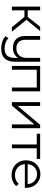

<svg xmlns="http://www.w3.org/2000/svg" viewBox="1268 -1796 711 3288"><g transform="rotate(90 1624.0 -152.5)"><path d="M269 -215H158V0H93V-484H158V-271H270L440 -484H511L320 -249L524 0H447Z M1038 -484V-59Q1038 64 981.5 123.5Q925 183 812 183Q749 183 692.5 163.5Q636 144 601 109L634 59Q665 90 711 107.5Q757 125 809 125Q893 125 932.5 82.5Q972 40 972 -51V-107Q947 -64 902 -41Q857 -18 801 -18Q706 -18 651.5 -71Q597 -124 597 -226V-484H662V-233Q662 -156 700 -116.5Q738 -77 808 -77Q884 -77 928 -123.5Q972 -170 972 -253V-484Z M1544 -484V0H1479V-426H1175V0H1110V-484Z M1730 -484H1795V-99L2118 -484H2176V0H2111V-385L1789 0H1730Z M2702 -426H2519V0H2454V-426H2271V-484H2702Z M3196 -222H2791Q2797 -146 2849.5 -99.5Q2902 -53 2982 -53Q3027 -53 3064.5 -69.5Q3102 -86 3130 -117L3167 -75Q3134 -36 3086 -15.5Q3038 5 2980 5Q2905 5 2847.5 -27Q2790 -59 2758 -115Q2726 -171 2726 -242Q2726 -313 2757 -369Q2788 -425 2841.5 -456.5Q2895 -488 2962.5 -488Q3030 -488 3083 -456.5Q3136 -425 3166.5 -369.5Q3197 -314 3197 -242ZM2791 -270H3134Q3128 -342 3080.5 -386.5Q3033 -431 2962 -431Q2893 -431 2845.5 -386.5Q2798 -342 2791 -270Z"/></g></svg>

Font: Montserrat Ace
Style: Regular
Weight: 400
Designer: Julieta Ulanovsky
Foundry: Julieta Ulanovsky
Version: Version 1